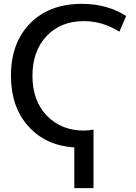

<svg xmlns="http://www.w3.org/2000/svg" viewBox="-20 -760 709 1000"><path d="M417 -650Q296 -650 222.5 -572Q149 -494 149 -365Q149 -235 224 -157.5Q299 -80 417 -80Q440 -80 467 -85V220H367V8Q217 -2 127 -103Q37 -204 37 -365Q37 -537 137 -638.5Q237 -740 407 -740Q537 -740 637 -677L602 -595Q514 -650 417 -650Z"/></svg>

Font: M PLUS 1p Medium
Style: Regular
Weight: 500
Version: Version 1.062